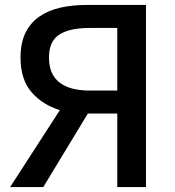

<svg xmlns="http://www.w3.org/2000/svg" viewBox="-20 -756 706 776"><path d="M222 -311Q152 -332 107.5 -383.5Q63 -435 63 -523Q63 -583 83 -623.5Q103 -664 139 -689Q175 -714 223.5 -725Q272 -736 329 -736H570V0H454V-297H335L155 0H21ZM342 -643Q262 -643 220 -616.5Q178 -590 178 -523Q178 -456 220 -423Q262 -390 342 -390H454V-643Z"/></svg>

Font: Kinto Sans Med
Style: Regular
Weight: 500
Designer: Authors: Ryoko NISHIZUKA  (kana & ideographs); Paul D. Hunt (Latin, Greek & Cyrillic); Wenlong ZHANG  (bopomofo); Sandol
Foundry: Adobe Systems Incorporated, ookami Inc.
Version: Version 0.001